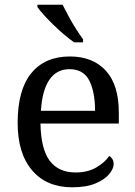

<svg xmlns="http://www.w3.org/2000/svg" viewBox="-20 -786 575 816"><path d="M287 10Q178 10 116.5 -62Q55 -134 55 -264Q55 -404 113 -475Q171 -546 277 -546Q374 -546 429.5 -486Q485 -426 485 -307V-261H152Q154 -152 191.5 -102.5Q229 -53 301 -53Q353 -53 389.5 -74.5Q426 -96 444 -123Q451 -120 457 -111Q463 -102 463 -89Q463 -69 444 -46Q425 -23 386 -6.5Q347 10 287 10ZM384 -315Q384 -395 359.5 -443.5Q335 -492 275 -492Q220 -492 189.5 -446.5Q159 -401 154 -315ZM295 -606Q275 -620 252 -639.5Q229 -659 206.5 -681Q184 -703 166 -723Q148 -743 139 -756V-766H246Q257 -744 271.5 -717Q286 -690 302.5 -664Q319 -638 333 -619V-606Z"/></svg>

Font: Noto Serif Khojki
Style: Regular
Weight: 400
Designer: Juan Bruce
Version: Version 2.002